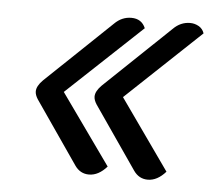

<svg xmlns="http://www.w3.org/2000/svg" viewBox="-39 -542 564 501"><g transform="rotate(5 243.0 -291.5)"><path d="M215 -267Q208 -278 208 -287Q208 -301 224 -317L396 -481Q415 -500 440 -500Q452 -500 462.5 -494Q473 -488 477 -476L282 -292L412 -108Q390 -83 365 -83Q342 -83 328 -103ZM61 -267Q54 -278 54 -287Q54 -301 70 -317L242 -481Q261 -500 286 -500Q313 -500 323 -476L127 -292L258 -108Q236 -83 211 -83Q188 -83 174 -103Z"/></g></svg>

Font: K2D Light
Style: Italic
Weight: 300
Italic angle: -10°
Designer: Katatrad Aksorn Co.,Ltd.
Foundry: Cadson Demak Co.,Ltd.
Version: Version 1.000; ttfautohint (v1.6)